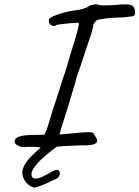

<svg xmlns="http://www.w3.org/2000/svg" viewBox="-20 -661 643 885"><path d="M101 16 92 17Q73 17 59 8Q45 -1 48 -12Q50 -38 131 -39L184 -40L194 -60Q202 -83 217 -134Q222 -153 238 -198Q269 -294 271 -302Q276 -314 287 -350Q298 -386 304 -409Q351 -554 342 -556Q332 -557 287.5 -552.5Q243 -548 238 -545Q235 -541 228 -541Q222 -541 215 -545.5Q208 -550 206 -556Q205 -560 205 -567Q205 -574 211 -578Q222 -587 259.5 -598.5Q297 -610 332 -614Q349 -616 366.5 -621.5Q384 -627 393 -635Q414 -642 428 -641Q435 -636 462 -636Q485 -636 497 -637Q533 -641 558 -641Q577 -641 585.5 -637Q594 -633 599 -624Q603 -608 603 -603Q603 -584 581 -585Q564 -581 499 -579Q428 -573 423 -565Q418 -560 415.5 -556Q413 -552 410 -548Q411 -544 405.5 -522.5Q400 -501 392 -479L374 -426Q346 -339 338 -319Q331 -302 328 -284Q311 -225 300 -190.5Q289 -156 283 -135Q264 -79 254 -41L311 -46Q370 -52 388 -52Q402 -52 407.5 -49Q413 -46 416 -37Q428 -22 428 -12Q428 0 409 5Q390 10 350 9Q304 11 273.5 12.5Q243 14 232.5 17Q222 20 220 27Q220 35 211 35Q201 35 192 31Q179 13 101 16ZM83 134Q83 101 125.5 58Q168 15 218 -18L248 12Q225 26 195 51.5Q165 77 147 98Q125 125 125 142Q125 151 129 156Q131 160 135.5 161Q140 162 147 162Q164 160 179.5 151.5Q195 143 200 141L227 126Q235 122 242 122Q248 122 252 126.5Q256 131 256 137Q256 145 251 153Q246 161 236 165L216 174Q160 201 137 204Q114 197 98.5 177.5Q83 158 83 134Z"/></svg>

Font: Caveat
Style: Regular
Weight: 400
Designer: Pablo Impallari
Foundry: Pablo Impallari
Version: Version 1.500; ttfautohint (v1.6)